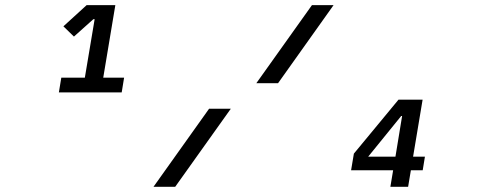

<svg xmlns="http://www.w3.org/2000/svg" viewBox="-20 -718 1840 738"><path d="M447.8 -362.9 457 -419.4H376.8L423.3 -698.2H312.9L223.7 -616.8L264.2 -577.4L338.8 -644.2H343.8L306.1 -419.4H215.6L206.3 -362.9ZM570 0H653.4L867.2 -300.1H783.7ZM965.2 -398.1H1048.7L1262.1 -698.2H1179ZM1329.5 -63.6H1491.1L1480.5 0H1548.7L1559.3 -63.6H1604.8L1613.3 -115.8H1567.8L1604.4 -334.9H1511.7L1340.2 -127.5ZM1395.2 -115.8 1522 -272H1525.6L1500 -115.8Z"/></svg>

Font: Margiela Mono Italic Medium It
Style: Regular
Weight: 500
Designer: Mike Abbink, Paul van der Laan, Pieter van Rosmalen
Foundry: Bold Monday
Version: Version 2.003 2021